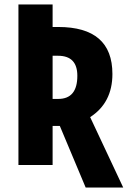

<svg xmlns="http://www.w3.org/2000/svg" viewBox="-20 -734 568 854"><path d="M361 100 246 -174H214V0H62V-714H214V-614H239Q480 -614 480 -405Q480 -277 381 -213L528 100ZM239 -294Q324 -294 324 -397Q324 -486 238 -486H214V-294Z"/></svg>

Font: Noto Sans ExtraCondensed ExtraBold
Style: Regular
Weight: 800
Width: 2
Designer: Monotype Design Team
Foundry: Monotype Imaging Inc.
Version: Version 2.013; ttfautohint (v1.8.4.7-5d5b)